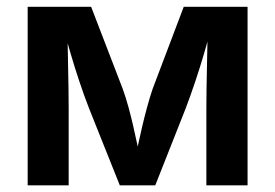

<svg xmlns="http://www.w3.org/2000/svg" viewBox="-20 -556 826 576"><path d="M63 0V-535.6H253.4L348.1 -289.6Q357.4 -263.7 365.2 -235.4Q373 -207 379.6 -178Q386.2 -148.9 392.1 -121.3Q397.9 -93.8 402.8 -69.8H383.3Q388.2 -92.8 394 -120.4Q399.9 -147.9 406.7 -177Q413.6 -206.1 421.4 -234.9Q429.2 -263.7 438 -289.6L531.2 -535.6H722.7V0H599.1V-231Q599.1 -259.3 599.6 -290Q600.1 -320.8 600.8 -353.3Q601.6 -385.7 602.1 -418.2Q602.5 -450.7 603 -481.9H615.7Q604.5 -437 592 -394.8Q579.6 -352.5 565.9 -311.8Q552.2 -271 537.1 -231L445.8 0H339.4L247.1 -231Q231.4 -271.5 217.8 -312.5Q204.1 -353.5 191.7 -395.8Q179.2 -438 168 -481.9H182.1Q182.6 -452.6 183.1 -420.7Q183.6 -388.7 184.3 -355.7Q185.1 -322.8 185.5 -291Q186 -259.3 186 -231V0Z"/></svg>

Font: Inter 20pt SemiBold
Style: Regular
Weight: 600
Version: Version 4.001;git-66647c0bb